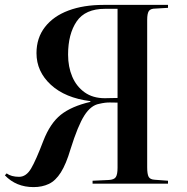

<svg xmlns="http://www.w3.org/2000/svg" viewBox="-22 -750 762 784"><path d="M115 14Q44 14 -2 -34L5 -42Q24 -28 56 -28Q85 -28 105 -62Q125 -96 155 -175Q183 -247 226.5 -281.5Q270 -316 347 -334V-337Q244 -350 185.5 -404Q127 -458 127 -533Q127 -595 161.5 -639.5Q196 -684 257.5 -707Q319 -730 400 -730H664V-718L613 -715Q592 -715 585.5 -704.5Q579 -694 579 -669V-67Q579 -39 585 -28Q591 -17 610 -16L664 -12V0H356V-12L421 -15Q444 -16 451 -27Q458 -38 458 -65V-331Q447 -331 427.5 -331.5Q408 -332 383 -326Q349 -320 322.5 -278.5Q296 -237 266 -141Q248 -80 226.5 -46Q205 -12 177.5 1Q150 14 115 14ZM406 -349Q417 -349 429 -349.5Q441 -350 458 -350V-714H407Q326 -714 291 -662.5Q256 -611 256 -527Q256 -477 273 -437Q290 -397 323.5 -373Q357 -349 406 -349Z"/></svg>

Font: Literata 72pt Medium
Style: Regular
Weight: 500
Designer: Latin by Veronika Burian and Jose Scaglione. Greek by Irene Vlachou. Cyrillic by Vera Evstafieva.
Foundry: TypeTogether
Version: Version 3.002